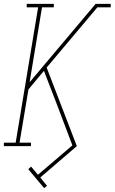

<svg xmlns="http://www.w3.org/2000/svg" viewBox="-26 -755 592 992"><path d="M202 217 120 119 135 106 170 148 348 -4 267 -218 201 -389 121 -293 75 -18H134V0H-6V-18H55L171 -717H112V-735H252V-717H191L127 -330L468 -735H546V-717H477L215 -406L371 0L182 162L217 205Z"/></svg>

Font: Iosevka Slab Thin Oblique
Style: Regular
Weight: 100
Italic angle: -9°
Monospace: yes
Designer: Belleve Invis
Foundry: Belleve Invis
Version: Version 11.1.0; ttfautohint (v1.8.3)